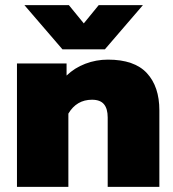

<svg xmlns="http://www.w3.org/2000/svg" viewBox="-20 -727 675 747"><path d="M75 -707H248L306 -636L364 -707H536L388 -535H223ZM46 -480H239V-433Q270 -463 312 -479Q354 -495 400 -495Q503 -495 551.5 -442.5Q600 -390 600 -298V0H399V-270Q399 -304 384.5 -321.5Q370 -339 338 -339Q278 -339 246 -285V0H46Z"/></svg>

Font: Prompt ExtraBold
Style: Regular
Weight: 800
Designer: Katatrad Team
Foundry: CadsonDemak
Version: Version 1.001